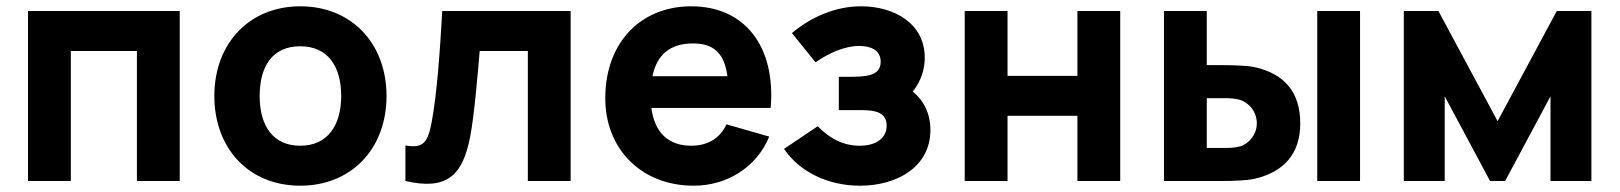

<svg xmlns="http://www.w3.org/2000/svg" viewBox="-20 -575 5146 610"><path d="M205 0V-413H415V0H551V-540H69V0Z M934 15C1096 15 1208 -102 1208 -270C1208 -437 1097 -555 934 -555C774 -555 661 -439 661 -270C661 -103 771 15 934 15ZM934 -112C849 -112 805 -173 805 -270C805 -364 845 -428 934 -428C1020 -428 1064 -366 1064 -270C1064 -177 1021 -112 934 -112Z M1268 0C1398 30 1450 -15 1474 -142C1487 -209 1498 -343 1504 -413H1657V0H1793V-540H1385C1378 -413 1368 -276 1352 -190C1340 -125 1327 -102 1268 -113Z M2184 15C2288 15 2383 -42 2424 -141L2288 -180C2268 -136 2229 -112 2176 -112C2102.5 -112 2059.5 -155 2049.5 -232H2428.5C2445 -428 2346 -555 2176 -555C2016 -555 1903 -440 1903 -263C1903 -101 2018 15 2184 15ZM2182 -437C2247.5 -437 2281.5 -406 2291 -333H2053C2067 -401.5 2109 -437 2182 -437Z M2712 15C2832 15 2936 -46 2936 -162C2936 -213.5 2915 -256 2880 -284C2907 -319 2918 -354.5 2918 -392C2918 -501 2820 -555 2716 -555C2634 -555 2557 -521 2496 -470L2571 -377C2611 -405 2662 -429 2710 -429C2746 -429 2778 -416 2778 -379C2778 -334 2733 -331 2677 -331H2645V-225H2677C2733 -225 2797 -232 2797 -176C2797 -137 2765 -112 2711 -112C2659 -112 2616 -135 2578 -174L2471 -102C2520 -29 2611 15 2712 15Z M3181 0V-207H3403V0H3539V-540H3403V-334H3181V-540H3045V0Z M3863 0C3893 0 3940 -1 3966 -7C4060 -29 4111 -87 4111 -183C4111 -283 4060 -341 3965 -362C3939 -367 3893 -368 3863 -368H3814V-540H3678V0ZM4301 0V-540H4165V0ZM3814 -263H3878C3889 -263 3904 -262 3918 -258C3947 -250 3973 -221 3973 -183C3973 -148 3948 -118 3920 -110C3905 -106 3890 -105 3878 -105H3814Z M4570 0V-269L4714 0H4762L4906 -269V0H5036V-540H4926L4738 -190L4550 -540H4440V0Z"/></svg>

Font: Manrope ExtraBold
Style: Regular
Weight: 800
Designer: Mikhail Sharanda
Foundry: Mikhail Sharanda
Version: Version 4.505